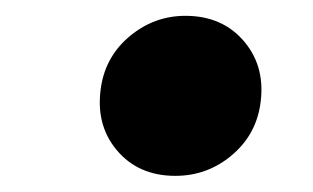

<svg xmlns="http://www.w3.org/2000/svg" viewBox="-20 -571 389 239"><path d="M198.2 -352.1Q151.9 -352.1 125 -384.5Q98.1 -417 106 -464.4Q112.3 -502 142.3 -526.6Q172.4 -551.3 210.9 -551.3Q257.3 -551.3 284.4 -518.8Q311.5 -486.3 303.7 -439Q297.4 -401.4 267.3 -376.7Q237.3 -352.1 198.2 -352.1Z"/></svg>

Font: Inter 18pt Black
Style: Italic
Weight: 900
Italic angle: -9.3988°
Designer: Rasmus Andersson
Foundry: rsms
Version: Version 4.001;git-66647c0bb